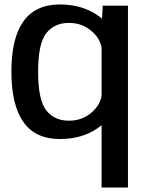

<svg xmlns="http://www.w3.org/2000/svg" viewBox="-20 -618 655 859"><path d="M434.5 221H552.5V-592.5H439.5L436.5 -534.5C431 -539.5 424.5 -544 417.5 -549C371 -581.5 314.5 -598 248 -598C174.5 -598 120 -572.5 84.5 -522C48.5 -471.5 31 -397 31 -297.5C31 -198.5 48.5 -123.5 84.5 -72.5C120 -21.5 174.5 4 248 4C314.5 4 371 -12.5 417.5 -45C423.5 -49 429 -53.5 434.5 -57.5ZM434.5 -404.5V-189.5C430 -162.5 416 -138.5 392.5 -117C363.5 -91 329 -78 288.5 -78C245.5 -78 212 -93 187.5 -123.5C163 -154 150.5 -212 150.5 -297C150.5 -382 163 -439.5 187.5 -470C212 -500.5 245.5 -515.5 288.5 -515.5C329 -515.5 363.5 -502.5 392.5 -476.5C416 -455.5 430 -431.5 434.5 -404.5Z"/></svg>

Font: Anybody Medium
Style: Regular
Weight: 500
Designer: Tyler Finck
Foundry: Etcetera Type Company
Version: Version 1.110